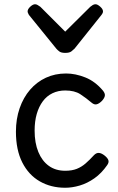

<svg xmlns="http://www.w3.org/2000/svg" viewBox="-20 -865 555 904"><path d="M287 19Q220 19 167.5 -11Q115 -41 85 -100Q55 -159 55 -245Q55 -305 72.5 -355.5Q90 -406 121.5 -442.5Q153 -479 196 -499Q239 -519 291 -519Q335 -519 381.5 -500.5Q428 -482 465 -438Q476 -424 473.5 -413Q471 -402 460 -390Q447 -377 435.5 -374Q424 -371 412 -381Q385 -404 358 -421.5Q331 -439 287 -439Q254 -439 227 -426Q200 -413 181.5 -388Q163 -363 153 -328.5Q143 -294 143 -250Q143 -192 160.5 -149.5Q178 -107 210 -84Q242 -61 287 -61Q319 -61 341.5 -70Q364 -79 383 -95.5Q402 -112 423 -135Q434 -146 446 -145Q458 -144 472 -133Q486 -122 490 -111.5Q494 -101 485 -88Q458 -49 424.5 -25.5Q391 -2 355.5 8.5Q320 19 287 19ZM430 -845Q439 -845 452 -833.5Q465 -822 465 -811Q465 -809 464 -805.5Q463 -802 458 -795L331 -636Q325 -630 316 -623Q307 -616 287 -616Q268 -616 259 -623Q250 -630 245 -636L116 -795Q112 -802 111 -805.5Q110 -809 110 -811Q110 -822 122.5 -833.5Q135 -845 145 -845Q151 -845 157 -841.5Q163 -838 170 -833L287 -716L405 -833Q411 -838 417 -841.5Q423 -845 430 -845Z"/></svg>

Font: Playwrite BR
Style: Regular
Weight: 400
Designer: Veronika Burian, José Scaglione
Foundry: TypeTogether
Version: Version 1.002